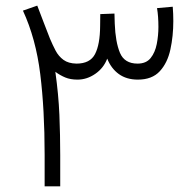

<svg xmlns="http://www.w3.org/2000/svg" viewBox="-20 -654 684 674"><path d="M463.9 -374.5Q424.3 -374.5 397.2 -394Q370.1 -413.6 356.4 -448.2Q343.8 -415 314.5 -394.8Q285.2 -374.5 252 -374.5Q227.1 -374.5 209 -382.1Q190.9 -389.6 174.3 -401.9Q185.5 -321.8 188.5 -250.7Q191.4 -179.7 191.4 -109.4V0H136.7V-110.8Q136.7 -269.5 121.3 -393.8Q106 -518.1 60.5 -616.7L110.8 -634.3Q123.5 -601.6 133.1 -575.9Q142.6 -550.3 155.3 -518.6Q164.6 -496.6 175 -476.6Q185.5 -456.5 202.9 -443.8Q220.2 -431.2 248.5 -430.7Q296.4 -430.7 313.7 -464.4Q331.1 -498 331.5 -563L332 -604.5L381.8 -606.4L382.8 -571.3Q385.3 -506.3 401.1 -468.5Q417 -430.7 462.9 -430.7Q493.2 -430.7 508.8 -450.2Q524.4 -469.7 530.3 -499.5Q536.1 -529.3 536.1 -559.6Q536.1 -577.6 534.9 -594.5Q533.7 -611.3 531.2 -625.5L586.4 -630.4Q587.4 -617.7 587.9 -605Q588.4 -592.3 588.4 -580.1Q588.4 -527.3 578.1 -480.2Q567.9 -433.1 540.8 -403.8Q513.7 -374.5 463.9 -374.5Z"/></svg>

Font: Vazirmatn RD UI FD ExtraLight
Style: Regular
Weight: 200
Designer: Saber Rastikerdar
Foundry: Saber Rastikerdar
Version: Version 33.003